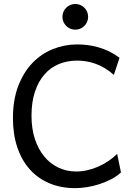

<svg xmlns="http://www.w3.org/2000/svg" viewBox="-20 -953 702 985"><path d="M600.6 -68.4Q579.1 -48.3 550.3 -33.4Q521.5 -18.6 490 -8.3Q458.5 2 426.3 7.1Q394 12.2 366.2 12.2Q292 12.2 232.9 -12.9Q173.8 -38.1 132.3 -84.7Q90.8 -131.3 68.6 -197.8Q46.4 -264.2 46.4 -346.7Q46.4 -440.9 73.7 -512Q101.1 -583 146.7 -630.4Q192.4 -677.7 252 -701.4Q311.5 -725.1 376 -725.1Q402.3 -725.1 429.7 -721.7Q457 -718.3 484.6 -710.4Q512.2 -702.6 539.6 -689.5Q566.9 -676.3 593.3 -656.7L564 -568.8Q541 -589.4 517.1 -603.5Q493.2 -617.7 469.2 -626.2Q445.3 -634.8 421.6 -638.4Q397.9 -642.1 376 -642.1Q324.7 -642.1 281.7 -624.3Q238.8 -606.4 207.8 -570.8Q176.8 -535.2 159.2 -482.2Q141.6 -429.2 141.6 -358.9Q141.6 -293 158.9 -240.2Q176.3 -187.5 206.8 -150.4Q237.3 -113.3 279.3 -93.3Q321.3 -73.2 371.1 -73.2Q398.9 -73.2 427.5 -79.6Q456.1 -85.9 483.4 -97.9Q510.7 -109.9 535.6 -126.5Q560.5 -143.1 581.1 -163.6ZM300.3 -866.7Q300.3 -880.4 305.4 -892.3Q310.5 -904.3 319.6 -913.3Q328.6 -922.4 340.6 -927.5Q352.5 -932.6 366.2 -932.6Q379.9 -932.6 391.8 -927.5Q403.8 -922.4 412.8 -913.3Q421.9 -904.3 427 -892.3Q432.1 -880.4 432.1 -866.7Q432.1 -853 427 -841.1Q421.9 -829.1 412.8 -820.1Q403.8 -811 391.8 -805.9Q379.9 -800.8 366.2 -800.8Q352.5 -800.8 340.6 -805.9Q328.6 -811 319.6 -820.1Q310.5 -829.1 305.4 -841.1Q300.3 -853 300.3 -866.7Z"/></svg>

Font: Andika New Basic
Style: Regular
Weight: 400
Designer: Victor Gaultney, Annie Olsen, Julie Remington, Don Collingsworth, Eric Hays
Foundry: SIL International
Version: Version 5.500